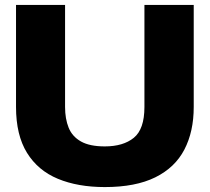

<svg xmlns="http://www.w3.org/2000/svg" viewBox="-20 -749 851 779"><path d="M405 10Q296 10 215 -23.5Q134 -57 89.5 -129Q45 -201 45 -315V-729H244V-315Q244 -267 258.5 -231Q273 -195 308.5 -175Q344 -155 405 -155Q480 -155 523 -190Q566 -225 566 -315V-729H766V-315Q766 -215 728 -142Q690 -69 610 -29.5Q530 10 405 10Z"/></svg>

Font: Mona Sans Expanded ExtraBold
Style: Regular
Weight: 800
Width: 7
Designer: Deni Anggara
Foundry: GitHub
Version: Version 1.001; ttfautohint (v1.8.4.7-5d5b);gftools[0.9.33]